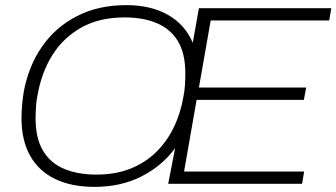

<svg xmlns="http://www.w3.org/2000/svg" viewBox="-20 -718 1314 750"><path d="M349 12Q259 12 195 -19Q131 -50 97.5 -110Q64 -170 64 -256Q64 -284 66.5 -310Q69 -336 73 -361Q92 -461 144.5 -536.5Q197 -612 280.5 -655Q364 -698 474 -698Q569 -698 636 -660Q703 -622 733 -551L757 -686H1274L1266 -638H803L757 -376H1176L1167 -328H748L699 -48H1168L1160 0H637L664 -139Q612 -69 532 -28.5Q452 12 349 12ZM356 -36Q431 -36 489 -59Q547 -82 589.5 -123.5Q632 -165 659 -221Q686 -277 697 -343Q699 -354 700.5 -364.5Q702 -375 702.5 -386Q703 -397 703.5 -408Q704 -419 704 -430Q704 -510 674.5 -558Q645 -606 591.5 -628Q538 -650 467 -650Q368 -650 297 -610Q226 -570 183.5 -501Q141 -432 126 -343Q124 -333 122.5 -322Q121 -311 120.5 -300Q120 -289 119.5 -278Q119 -267 119 -256Q119 -177 148.5 -128.5Q178 -80 231.5 -58Q285 -36 356 -36Z"/></svg>

Font: Archivo SemiBold Thin
Style: Italic
Weight: 250
Italic angle: -10°
Version: Version 2.001